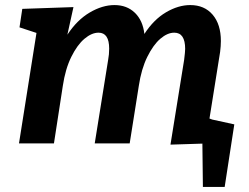

<svg xmlns="http://www.w3.org/2000/svg" viewBox="-20 -566 983 758"><path d="M818 -94 905 -75 867 172H781L779 1L653 5L707 -330Q711 -362 711 -373Q711 -437 668 -437Q641 -437 613 -413Q585 -389 561.5 -341.5Q538 -294 528 -227L492 0H354L407 -330Q411 -351 411 -374Q411 -437 369 -437Q342 -437 313.5 -413Q285 -389 261.5 -341.5Q238 -294 228 -227L193 0H55L124 -436L57 -458L68 -531L270 -538L246 -429Q284 -487 334 -516.5Q384 -546 432 -546Q481 -546 512.5 -515.5Q544 -485 550 -432Q587 -489 635.5 -517.5Q684 -546 731 -546Q787 -546 819.5 -508Q852 -470 852 -404Q852 -384 849 -361L807 -98Z"/></svg>

Font: Bitter Pro
Style: Bold Italic
Weight: 700
Italic angle: -9°
Designer: Sol Matas, and Bitter project Authors
Foundry: Sol Matas
Version: Version 1.010